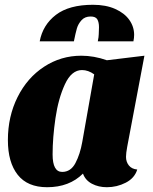

<svg xmlns="http://www.w3.org/2000/svg" viewBox="-20 -763 639 803"><path d="M507 -107Q507 -86 519 -71Q531 -56 554 -54Q543 -18 506 1Q469 20 427 20Q392 20 364.5 5.5Q337 -9 327 -37Q270 20 177 20Q95 20 54 -32Q13 -84 13 -177Q13 -276 53.5 -357Q94 -438 164.5 -484Q235 -530 320 -530Q373 -530 427 -511L584 -530L512 -149Q507 -122 507 -107ZM323 -470Q279 -470 251.5 -410.5Q224 -351 212 -269Q200 -187 200 -117Q200 -44 240 -44Q276 -44 295.5 -81Q315 -118 324 -169L374 -452Q349 -470 323 -470ZM393 -620 394 -649Q394 -670 387 -682Q380 -694 359 -694Q335 -694 321 -678.5Q307 -663 301.5 -644Q296 -625 289 -590H146Q159 -659 214 -701Q269 -743 369 -743Q423 -743 462 -725.5Q501 -708 521 -679.5Q541 -651 541 -617Q541 -605 538 -590H389Q393 -609 393 -620Z"/></svg>

Font: Sansita ExtraBold Italic
Style: Regular
Weight: 800
Italic angle: -11°
Designer: Pablo Cosgaya
Foundry: Omnibus-Type
Version: Version 1.006